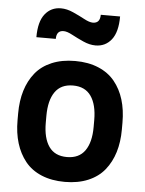

<svg xmlns="http://www.w3.org/2000/svg" viewBox="-55 -822 663 880"><g transform="rotate(5 276.5 -382.5)"><path d="M36.1 -249V-280.8Q36.1 -338.9 50.5 -386Q64.9 -433.1 93.5 -468.5Q122.1 -503.9 168.5 -523.4Q214.8 -543 275.9 -543Q336.9 -543 383.3 -523.4Q429.7 -503.9 458.5 -468.5Q487.3 -433.1 501.7 -386Q516.1 -338.9 516.1 -280.8V-249Q516.1 -191.4 501.7 -144.3Q487.3 -97.2 458.5 -61.5Q429.7 -25.9 383.1 -6.3Q336.4 13.2 275.9 13.2Q215.3 13.2 168.7 -6.3Q122.1 -25.9 93.5 -61.5Q64.9 -97.2 50.5 -144.3Q36.1 -191.4 36.1 -249ZM386.2 -249V-280.8Q386.2 -351.6 358.9 -390.9Q331.5 -430.2 275.9 -430.2Q220.2 -430.2 193.1 -391.1Q166 -352.1 166 -280.8V-249Q166 -178.7 193.1 -139.9Q220.2 -101.1 275.9 -101.1Q331.5 -101.1 358.9 -139.9Q386.2 -178.7 386.2 -249ZM374 -764.2H462.9Q462.9 -692.4 435.1 -657.2Q407.2 -622.1 361.8 -622.1Q334.5 -622.1 305.2 -635.3Q275.9 -648.4 251.5 -661.6Q227.1 -674.8 210.9 -674.8Q178.2 -674.8 178.2 -636.2H88.9Q88.9 -708 116.7 -742.9Q144.5 -777.8 189.9 -777.8Q217.3 -777.8 246.6 -764.6Q275.9 -751.5 300.3 -738.3Q324.7 -725.1 340.8 -725.1Q374 -725.1 374 -764.2Z"/></g></svg>

Font: Cooper Hewitt
Style: Semibold
Weight: 709
Designer: Village Type and Design LLC
Foundry: Cooper Hewitt Smithsonian Design Museum
Version: 1.000